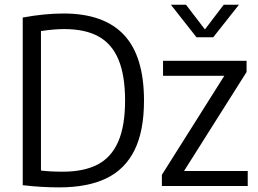

<svg xmlns="http://www.w3.org/2000/svg" viewBox="-20 -806 1119 832"><path d="M78.5 -3.5V-730Q173 -747.5 255.5 -747.5Q430 -747.5 517 -655Q604 -562.5 604 -370Q604 -238.5 563 -155.5Q522 -72.5 440.8 -33.2Q359.5 6 236 6Q159.5 6 78.5 -3.5ZM522 -370Q522 -479 493.5 -547.5Q465 -616 407 -648Q349 -680 258.5 -680Q215.5 -680 157.5 -671.5V-67Q197.5 -62 251.5 -62Q343.5 -62 403 -93Q462.5 -124 492.2 -192Q522 -260 522 -370ZM777.5 -65H1053.5V0H681.5V-48.5L952 -477.5H686.5V-542.5H1048.5V-494ZM949.5 -785.5H1015.5L904 -644.5H831.5L720.5 -785.5H786L868 -678.5Z"/></svg>

Font: Encode Sans Semi Condensed
Style: Regular
Weight: 400
Width: 4
Designer: Multiple Designers
Foundry: Impallari Type
Version: Version 2.000